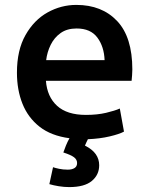

<svg xmlns="http://www.w3.org/2000/svg" viewBox="-20 -555 609 782"><path d="M262 207Q241 207 219.5 203.5Q198 200 181 195L196 126Q204 129 220.5 132.5Q237 136 256 136Q273 136 283.5 129.5Q294 123 294 109Q294 95 281.5 85.5Q269 76 238 66Q242 54 248.5 38Q255 22 263 8Q188 -2 141 -39Q94 -76 71.5 -132.5Q49 -189 49 -259Q49 -351 84 -412.5Q119 -474 174 -504.5Q229 -535 291 -535Q395 -535 457 -469.5Q519 -404 519 -272Q519 -262 518 -249Q517 -236 516 -226H167Q172 -161 212.5 -124Q253 -87 330 -87Q376 -87 412 -95.5Q448 -104 468 -113L485 -19Q467 -9 427 0.5Q387 10 338 12Q335 19 331.5 25.5Q328 32 326 38Q356 53 370 73Q384 93 384 118Q384 157 354 182Q324 207 262 207ZM168 -310H406Q404 -365 376.5 -402Q349 -439 292 -439Q253 -439 227 -420.5Q201 -402 186.5 -372.5Q172 -343 168 -310Z"/></svg>

Font: Ubuntu Sans SemiBold
Style: Regular
Weight: 600
Designer: Dalton Maag Ltd
Foundry: Dalton Maag Ltd
Version: Version 1.006; ttfautohint (v1.8.4.7-5d5b)